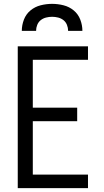

<svg xmlns="http://www.w3.org/2000/svg" viewBox="-20 -975 540 995"><path d="M72 0V-735H436V-665H150V-417H380V-347H150V-70H436V0ZM93 -815Q93 -845 104 -873.5Q115 -902 138 -921Q161 -940 190.5 -947.5Q220 -955 250 -955Q280 -955 309.5 -947.5Q339 -940 362 -921Q385 -902 396 -873.5Q407 -845 407 -815H333Q333 -831 327 -846Q321 -861 309 -870.5Q297 -880 281.5 -884Q266 -888 250 -888Q234 -888 218.5 -884Q203 -880 191 -870.5Q179 -861 173 -846Q167 -831 167 -815Z"/></svg>

Font: Iosevka SS04
Style: Regular
Weight: 400
Monospace: yes
Designer: Belleve Invis
Foundry: Belleve Invis
Version: Version 19.0.0; ttfautohint (v1.8.4)